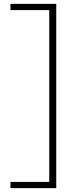

<svg xmlns="http://www.w3.org/2000/svg" viewBox="-20 -760 421 990"><path d="M34 178H234V-708H34V-740H270V210H34Z"/></svg>

Font: Georama Expanded ExtraLight
Style: Regular
Weight: 250
Width: 7
Designer: Jean-Baptiste Levee
Foundry: Production Type
Version: Version 1.001